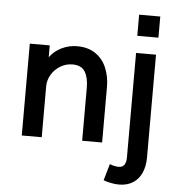

<svg xmlns="http://www.w3.org/2000/svg" viewBox="-60 -747 939 1016"><g transform="rotate(5 410.0 -238.5)"><path d="M74.7 -487.8H180.7V-424.8Q206.5 -460 245.4 -478Q284.2 -496.1 325.2 -496.1Q385.3 -496.1 424.8 -468.3Q464.4 -440.4 482.9 -394.5Q501.5 -348.6 501.5 -293.9V0H395.5V-281.7Q395.5 -334.5 376.5 -366.2Q357.4 -397.9 309.6 -397.9Q275.4 -397.9 245.6 -380.1Q215.8 -362.3 198.2 -332.8Q180.7 -303.2 180.7 -270V0H74.7ZM637.7 -578.6V-690.9H750V-578.6ZM526.9 198.2 552.2 110.4Q578.1 120.6 599.6 120.6Q620.1 120.6 629.6 106.7Q639.2 92.8 639.2 68.4V-487.8H745.1V58.6Q745.1 103 730.2 138.2Q715.3 173.3 684.8 193.6Q654.3 213.9 608.4 213.9Q588.9 213.9 565.9 209.2Q543 204.6 526.9 198.2Z"/></g></svg>

Font: Acari Sans SemiBold
Style: Regular
Weight: 600
Designer: Alfredo Marco Pradil and Stefan Peev
Foundry: Hanken Design Co.
Version: Version 1.045;January 11, 2019;FontCreator 11.5.0.2425 64-bi